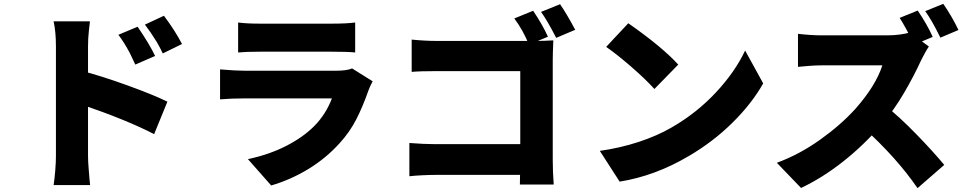

<svg xmlns="http://www.w3.org/2000/svg" viewBox="-20 -897 5020 999"><path d="M787 -606 684 -561 656 -620Q627 -675 596 -716L696 -758Q758 -667 787 -606ZM927 -668 827 -619Q815 -645 796 -678Q764 -730 734 -769L833 -815Q892 -736 927 -668ZM271 -152V-253V-372V-490V-591V-656Q271 -731 259 -786H448Q447 -778 442.5 -737.5Q438 -697 438 -656V-591V-490V-372V-254V-152V-85Q438 -58 441.5 -17Q445 24 446 39L449 66H259Q264 34 267.5 -10Q271 -54 271 -85ZM851 -368 782 -199Q644 -271 402 -354V-529Q504 -503 641 -453.5Q778 -404 851 -368Z M1331 -774H1572H1656H1710Q1785 -774 1828 -780V-624Q1791 -628 1708 -628H1475H1389H1331Q1260 -628 1219 -624V-780Q1261 -774 1331 -774ZM1897 -426Q1868 -343 1834 -276.5Q1800 -210 1748 -153Q1676 -73 1583.5 -17Q1491 39 1391 68L1270 -69Q1382 -93 1469.5 -138Q1557 -183 1614 -240Q1675 -301 1707 -385H1540H1460H1380H1308H1252Q1181 -385 1125 -380V-536Q1207 -529 1252 -529H1448H1533H1614H1682H1728Q1785 -529 1812 -541L1919 -474Q1903 -444 1897 -426Z M2831 -706 2732 -665Q2701 -741 2656 -801L2754 -841Q2802 -770 2831 -706ZM2973 -742 2874 -700Q2825 -795 2795 -835L2894 -875Q2924 -833 2973 -742ZM2254 -684H2764Q2814 -684 2859 -687Q2856 -615 2856 -586V-67Q2856 -2 2861 63H2685Q2687 -15 2687 -48V-527H2254Q2163 -527 2122 -523V-691Q2192 -684 2254 -684ZM2242 -147H2785V13H2247Q2215 13 2175.5 15Q2136 17 2110 20V-153Q2188 -147 2242 -147Z M3509 -561 3385 -434Q3338 -486 3263.5 -550.5Q3189 -615 3134 -653L3249 -776Q3424 -654 3509 -561ZM3475 -234Q3605 -309 3704.5 -415.5Q3804 -522 3857 -634L3951 -463Q3891 -357 3790 -257.5Q3689 -158 3562 -84Q3387 19 3204 48L3101 -112Q3207 -127 3303 -158.5Q3399 -190 3475 -234Z M4833 -705 4738 -665Q4687 -764 4661 -804L4755 -842Q4804 -770 4833 -705ZM4967 -741 4873 -701Q4829 -791 4794 -839L4888 -877Q4933 -812 4967 -741ZM4772 -582Q4735 -501 4683.5 -413Q4632 -325 4569 -251Q4475 -142 4367.5 -57Q4260 28 4148 81L4022 -50Q4139 -93 4247 -170Q4355 -247 4431 -331Q4537 -451 4571 -557H4536H4481H4417H4352H4297H4260Q4226 -557 4194 -554.5Q4162 -552 4153 -551Q4137 -549 4132 -549V-721Q4200 -713 4260 -713H4302H4363H4432H4500H4557H4594Q4631 -713 4663.5 -717.5Q4696 -722 4714 -728L4813 -655Q4804 -642 4792 -620.5Q4780 -599 4772 -582ZM4893 -39 4754 82Q4646 -76 4467 -238L4582 -351Q4660 -289 4747.5 -199Q4835 -109 4893 -39Z"/></svg>

Font: Merged Yaku Han JP Black
Style: Regular
Weight: 900
Designer: Ryoko NISHIZUKA 西塚涼子 (kana, bopomofo & ideographs); Paul D. Hunt (Latin, Greek & Cyrillic); Sandoll Communications 산돌커뮤니
Foundry: Adobe
Version: Version 2.004